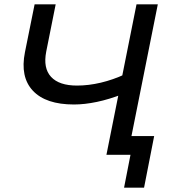

<svg xmlns="http://www.w3.org/2000/svg" viewBox="-20 -720 798 893"><path d="M552 -283Q488 -258 430.5 -246Q373 -234 324 -234Q193 -234 133 -298Q73 -362 96 -477L141 -700H239L195 -480Q180 -403 217.5 -362.5Q255 -322 338 -322Q392 -322 449 -335.5Q506 -349 562 -375ZM475 0 615 -700H714L574 0ZM557 153 592 -26 613 0H475L493 -87H697L650 153Z"/></svg>

Font: MOST Montserrat Medium
Style: Italic
Weight: 500
Italic angle: -11.3°
Designer: Julieta Ulanovsky
Foundry: Julieta Ulanovsky
Version: Version 8.000;March 11, 2024;FontCreator 15.0.0.2926 64-bit